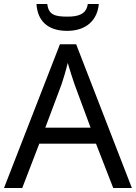

<svg xmlns="http://www.w3.org/2000/svg" viewBox="-20 -938 679 958"><path d="M473 -918H418C411 -866 369 -855 317 -855C256 -855 222 -863 216 -918H162C167 -836 216 -784 315 -784C411 -784 466 -838 473 -918ZM545 0H638L360 -717H279L0 0H91L176 -221H459ZM352 -517 432 -301H206L287 -517C295 -540 308 -583 318 -624C325 -599 346 -533 352 -517Z"/></svg>

Font: Noto Sans Psalter Pahlavi
Style: Regular
Weight: 400
Designer: Monotype Design Team
Foundry: Monotype Imaging Inc.
Version: Version 2.002